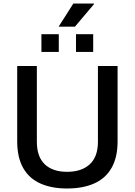

<svg xmlns="http://www.w3.org/2000/svg" viewBox="-20 -1062 768 1094"><path d="M362 12Q274 12 210 -16.5Q146 -45 112 -105Q78 -165 78 -257V-686H190V-254Q190 -169 235 -126Q280 -83 362 -83Q445 -83 491.5 -126Q538 -169 538 -254V-686H650V-257Q650 -165 615.5 -105Q581 -45 516.5 -16.5Q452 12 362 12ZM216 -766V-867H315V-766ZM413 -766V-867H511V-766ZM314 -910 398 -1042H515L516 -1039L407 -910Z"/></svg>

Font: Archivo SemiBold Medium
Style: Regular
Weight: 500
Version: Version 2.001